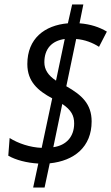

<svg xmlns="http://www.w3.org/2000/svg" viewBox="-20 -779 497 857"><path d="M230 -419C194 -443 178 -469 178 -501C178 -561 211 -597 269 -605ZM218 -122 258 -315C298 -288 311 -263 311 -228C311 -169 276 -130 218 -122ZM128 58H179L202 -50C311 -61 389 -123 389 -237C389 -315 345 -355 276 -394L320 -605C359 -602 394 -588 422 -570L457 -638C423 -658 385 -671 335 -675L352 -759H302L283 -675C179 -666 102 -607 102 -493C102 -414 150 -374 213 -340L166 -119C114 -121 61 -139 23 -163L17 -84C50 -65 99 -52 151 -49Z"/></svg>

Font: Noto Sans Display SemiCondensed
Style: Italic
Weight: 400
Width: 4
Italic angle: -12°
Designer: Monotype Design Team
Foundry: Monotype Imaging Inc.
Version: Version 1.900